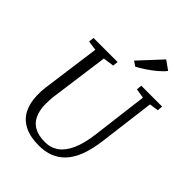

<svg xmlns="http://www.w3.org/2000/svg" viewBox="-274 -1115 1259 1259"><g transform="rotate(45 355.5 -485.0)"><path d="M644.5 -696.5 595 -306Q584 -220.5 560.5 -160Q537 -99.5 502 -62.2Q467 -25 421.5 -7.5Q376 10 320.5 10Q239 10 186.2 -16.8Q133.5 -43.5 107.2 -93.2Q81 -143 79 -210.5Q78.5 -229 79 -249Q79.5 -269 82.5 -290L137.5 -696.5L70.5 -706L74.5 -743H298L293.5 -706L218 -695.5L163.5 -296.5Q160 -271 159 -249Q158 -227 158 -206Q160 -154 178 -115.2Q196 -76.5 233.8 -55.5Q271.5 -34.5 333 -34.5Q386 -34.5 426.5 -63.8Q467 -93 493.8 -153.2Q520.5 -213.5 532 -306L580.5 -695.5L514 -706L517.5 -743H711L707.5 -706ZM401 -803 367.5 -826 511 -980.5 573.5 -936Q556 -913 525 -887Q494 -861 460.5 -838.8Q427 -816.5 401 -803Z"/></g></svg>

Font: Merriweather 36pt Light
Style: Italic
Weight: 300
Italic angle: -7.8°
Version: Version 2.101